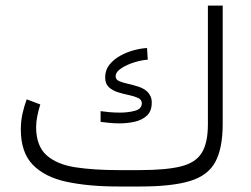

<svg xmlns="http://www.w3.org/2000/svg" viewBox="-20 -678 911 698"><path d="M410.2 -59.6H487.3Q583.5 -59.6 637.5 -73Q691.4 -86.4 713.6 -122.6Q735.8 -158.7 735.8 -226.1V-657.7H789.6V-227.5Q789.6 -139.2 762.9 -89.6Q736.3 -40 670.9 -20Q605.5 0 489.3 0H410.2Q301.8 0 222.2 -17.1Q142.6 -34.2 99.1 -79.1Q55.7 -124 55.7 -207.5Q55.7 -236.3 61.5 -263.7Q67.4 -291 77.1 -316.9L126.5 -298.3Q120.1 -278.3 115.7 -256.8Q111.3 -235.4 111.3 -215.3Q111.8 -147 149.4 -113.5Q187 -80.1 254.2 -69.8Q321.3 -59.6 410.2 -59.6ZM345.7 -273.9Q358.9 -272 377.4 -270.3Q396 -268.6 415.5 -268.6Q446.3 -268.6 470.9 -275.4Q495.6 -282.2 495.6 -302.7Q495.6 -315.4 482.2 -321.8Q468.8 -328.1 449 -332.3Q429.2 -336.4 409.2 -342.5Q389.2 -348.6 375.7 -361.1Q362.3 -373.5 362.3 -396.5Q362.3 -423.3 377.9 -442.9Q393.6 -462.4 417.5 -475.6Q441.4 -488.8 467.5 -495.6Q493.7 -502.4 514.6 -503.4L517.1 -460.9Q496.6 -460 469.2 -451.7Q441.9 -443.4 421.1 -429.9Q400.4 -416.5 400.4 -399.9Q400.4 -388.7 413.3 -383.1Q426.3 -377.4 445.3 -373.3Q464.4 -369.1 483.9 -362.8Q503.4 -356.4 516.6 -343.8Q523.4 -336.4 527.6 -327.1Q531.7 -317.9 531.7 -304.7Q531.7 -274.9 514.9 -258.5Q498 -242.2 471.2 -235.8Q444.3 -229.5 414.1 -229.5Q396.5 -229.5 379.2 -231.2Q361.8 -232.9 345.7 -234.9Z"/></svg>

Font: Vazirmatn RD UI ExtraLight
Style: Regular
Weight: 200
Designer: Saber Rastikerdar
Foundry: Saber Rastikerdar
Version: Version 33.003